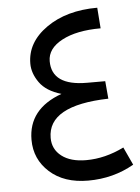

<svg xmlns="http://www.w3.org/2000/svg" viewBox="-50 -685 539 738"><g transform="rotate(-5 220.0 -315.5)"><path d="M406 -101 438 -32Q358 14 261 14Q168 14 112.5 -36Q57 -86 57 -161Q57 -280 187 -327Q129 -344 103.5 -380Q78 -416 78 -453Q78 -535 156 -590Q234 -645 353 -645L359 -565Q266 -565 209.5 -535Q153 -505 153 -456Q153 -361 289 -361H359L365 -293Q131 -287 131 -162Q131 -118 165.5 -91.5Q200 -65 260 -65Q333 -65 406 -101Z"/></g></svg>

Font: FiraGO Book
Style: Regular
Weight: 350
Designer: bBox Type
Foundry: bBox Type GmbH
Version: Version 1.001;PS 001.001;hotconv 1.0.88;makeotf.lib2.5.64775